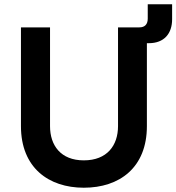

<svg xmlns="http://www.w3.org/2000/svg" viewBox="-20 -868 825 898"><path d="M372 10C539 10 667 -84 667 -278V-666H676C748 -666 785 -711 785 -778V-848H671V-781C671 -754 657 -740 632 -740H532V-278C532 -188 481 -118 372 -118C264 -118 214 -188 214 -278V-740H78V-278C78 -84 207 10 372 10Z"/></svg>

Font: Be Vietnam Pro SemiBold
Style: Regular
Weight: 600
Designer: Lam Bao, Tony Le, Vietanh Nguyen
Foundry: Yellow Type Foundry
Version: Version 1.002